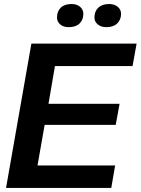

<svg xmlns="http://www.w3.org/2000/svg" viewBox="-20 -927 694 947"><path d="M528.8 0H9.8L134.8 -711.9H653.8L633.8 -601.1H251L219.2 -415H569.8L550.8 -311H200.2L165 -110.8H547.9ZM318.8 -793Q292.5 -793 276.9 -806.6Q261.2 -820.3 261.2 -840.8Q261.2 -871.1 279.8 -889.2Q298.3 -907.2 333 -907.2Q359.4 -907.2 375.2 -893.3Q391.1 -879.4 391.1 -858.9Q391.1 -829.1 372.3 -811Q353.5 -793 318.8 -793ZM504.9 -793Q478.5 -793 462.2 -806.6Q445.8 -820.3 445.8 -840.8Q445.8 -871.1 464.8 -889.2Q483.9 -907.2 518.1 -907.2Q544.4 -907.2 560.8 -893.3Q577.1 -879.4 577.1 -858.9Q577.1 -829.6 558.1 -811.3Q539.1 -793 504.9 -793Z"/></svg>

Font: Creato Display
Style: Bold Italic
Weight: 700
Italic angle: -10°
Version: Version 1.000